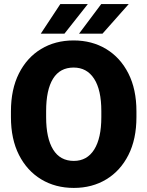

<svg xmlns="http://www.w3.org/2000/svg" viewBox="-20 -921 730 951"><path d="M655.8 -369.6V-340.8Q655.8 -231.9 616.2 -153.6Q576.7 -75.2 506.6 -32.7Q436.5 9.8 345.7 9.8Q254.4 9.8 184.1 -32.7Q113.8 -75.2 74 -153.6Q34.2 -231.9 34.2 -340.8V-369.6Q34.2 -478.5 73.7 -557.1Q113.3 -635.7 183.3 -678.2Q253.4 -720.7 344.7 -720.7Q435.5 -720.7 505.9 -678.2Q576.2 -635.7 616 -557.1Q655.8 -478.5 655.8 -369.6ZM481.9 -340.8V-370.6Q481.9 -476.1 446 -531.2Q410.2 -586.4 344.7 -586.4Q276.9 -586.4 242.7 -531.2Q208.5 -476.1 208.5 -370.6V-340.8Q208.5 -236.3 243.2 -180.2Q277.8 -124 345.7 -124Q411.1 -124 446.5 -180.2Q481.9 -236.3 481.9 -340.8ZM371.6 -754.4 481.4 -900.9H617.7L487.8 -754.4ZM182.1 -754.4 278.8 -900.9H415L299.3 -754.4Z"/></svg>

Font: Vazirmatn RD UI Black
Style: Regular
Weight: 900
Designer: Saber Rastikerdar
Foundry: Saber Rastikerdar
Version: Version 33.003